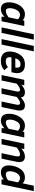

<svg xmlns="http://www.w3.org/2000/svg" viewBox="1753 -2520 782 4328"><g transform="rotate(90 2144.0 -356.0)"><path d="M32.2 -168Q32.2 -206.5 39.8 -248Q47.4 -289.6 62.5 -329.3Q77.6 -369.1 100.1 -405Q122.6 -440.9 152.3 -468Q182.1 -495.1 219 -511Q255.9 -526.9 299.8 -526.9Q345.2 -526.9 379.2 -513.2Q413.1 -499.5 436 -474.1L443.8 -512.2H565.9L459 0H356L358.9 -63Q333.5 -41.5 311.8 -26.6Q290 -11.7 270 -2.4Q250 6.8 230 11Q210 15.1 188 15.1Q151.4 15.1 122.6 4.9Q93.8 -5.4 73.7 -27.6Q53.7 -49.8 43 -84.5Q32.2 -119.1 32.2 -168ZM414.1 -370.1Q406.2 -378.9 395.5 -387.2Q384.8 -395.5 372.1 -401.9Q359.4 -408.2 345.2 -412.1Q331.1 -416 315.9 -416Q290 -416 268.8 -405.3Q247.6 -394.5 230.7 -376.2Q213.9 -357.9 201.4 -334.2Q189 -310.5 180.7 -285.2Q172.4 -259.8 168.2 -233.9Q164.1 -208 164.1 -186Q164.1 -139.2 179.7 -117.7Q195.3 -96.2 229 -96.2Q248 -96.2 267.3 -102.1Q286.6 -107.9 304.9 -116.9Q323.2 -126 339.8 -137.2Q356.4 -148.4 370.1 -159.2Z M598.1 0 752 -727.1H875L721.2 0Z M861.3 0 1015.1 -727.1H1138.2L984.4 0Z M1273.4 -223.1Q1271 -211.9 1270.3 -200.9Q1269.5 -189.9 1269.5 -181.2Q1269.5 -135.7 1292.5 -115.5Q1315.4 -95.2 1359.4 -95.2Q1403.8 -95.2 1434.6 -107.9Q1465.3 -120.6 1491.2 -144L1561.5 -64Q1542.5 -45.4 1522.2 -30.8Q1502 -16.1 1476.8 -5.9Q1451.7 4.4 1420.4 9.8Q1389.2 15.1 1348.6 15.1Q1292 15.1 1252.4 0Q1212.9 -15.1 1188 -41.5Q1163.1 -67.9 1151.9 -103.5Q1140.6 -139.2 1140.6 -180.2Q1140.6 -245.1 1160.2 -307.6Q1179.7 -370.1 1219.2 -425.8Q1235.4 -448.2 1256.6 -466.8Q1277.8 -485.4 1304.4 -498.8Q1331.1 -512.2 1362.8 -519.5Q1394.5 -526.9 1431.6 -526.9Q1482.9 -526.9 1520 -515.1Q1557.1 -503.4 1581.3 -480.7Q1605.5 -458 1616.9 -424.8Q1628.4 -391.6 1628.4 -349.1Q1628.4 -338.4 1626.5 -321Q1624.5 -303.7 1621.6 -288.1L1608.4 -223.1ZM1501.5 -310.1Q1503.9 -322.3 1505.1 -332.3Q1506.3 -342.3 1506.3 -352.1Q1506.3 -389.6 1488.5 -408.2Q1470.7 -426.8 1426.3 -426.8Q1392.6 -426.8 1369.4 -415Q1346.2 -403.3 1329.6 -381.8Q1318.4 -367.7 1308.8 -348.6Q1299.3 -329.6 1293.5 -310.1Z M2268.1 0 2332 -301.8Q2337.4 -326.7 2339.8 -344.5Q2342.3 -362.3 2342.3 -375Q2342.3 -397 2331.1 -406.5Q2319.8 -416 2300.3 -416Q2286.1 -416 2269.5 -410.2Q2252.9 -404.3 2235.4 -394.3Q2217.8 -384.3 2200 -370.6Q2182.1 -356.9 2165 -341.8L2093.3 0H1969.2L2033.2 -301.8Q2038.6 -326.7 2041 -344Q2043.5 -361.3 2043.5 -368.2Q2043.5 -379.4 2042 -388.2Q2040.5 -397 2036.1 -403.3Q2031.7 -409.7 2023.4 -412.8Q2015.1 -416 2001.5 -416Q1985.8 -416 1968.5 -409.4Q1951.2 -402.8 1933.1 -392.3Q1915 -381.8 1897.9 -368.7Q1880.9 -355.5 1866.2 -341.8L1794.4 0H1671.4L1779.3 -512.2H1902.3L1888.2 -445.8Q1930.7 -484.4 1972.9 -505.6Q2015.1 -526.9 2057.1 -526.9Q2111.8 -526.9 2141.8 -504.4Q2171.9 -481.9 2174.3 -435.1Q2200.7 -457 2224.1 -474.1Q2247.6 -491.2 2269 -502.9Q2290.5 -514.6 2310.8 -520.8Q2331.1 -526.9 2351.1 -526.9Q2386.2 -526.9 2409.4 -518.3Q2432.6 -509.8 2446.5 -494.4Q2460.4 -479 2466.3 -458Q2472.2 -437 2472.2 -412.1Q2472.2 -394 2470 -373.8Q2467.8 -353.5 2462.4 -331.1L2392.1 0Z M2544.4 -168Q2544.4 -206.5 2552 -248Q2559.6 -289.6 2574.7 -329.3Q2589.8 -369.1 2612.3 -405Q2634.8 -440.9 2664.6 -468Q2694.3 -495.1 2731.2 -511Q2768.1 -526.9 2812 -526.9Q2857.4 -526.9 2891.4 -513.2Q2925.3 -499.5 2948.2 -474.1L2956.1 -512.2H3078.1L2971.2 0H2868.2L2871.1 -63Q2845.7 -41.5 2824 -26.6Q2802.2 -11.7 2782.2 -2.4Q2762.2 6.8 2742.2 11Q2722.2 15.1 2700.2 15.1Q2663.6 15.1 2634.8 4.9Q2606 -5.4 2585.9 -27.6Q2565.9 -49.8 2555.2 -84.5Q2544.4 -119.1 2544.4 -168ZM2926.3 -370.1Q2918.5 -378.9 2907.7 -387.2Q2897 -395.5 2884.3 -401.9Q2871.6 -408.2 2857.4 -412.1Q2843.3 -416 2828.1 -416Q2802.2 -416 2781 -405.3Q2759.8 -394.5 2742.9 -376.2Q2726.1 -357.9 2713.6 -334.2Q2701.2 -310.5 2692.9 -285.2Q2684.6 -259.8 2680.4 -233.9Q2676.3 -208 2676.3 -186Q2676.3 -139.2 2691.9 -117.7Q2707.5 -96.2 2741.2 -96.2Q2760.3 -96.2 2779.5 -102.1Q2798.8 -107.9 2817.1 -116.9Q2835.4 -126 2852.1 -137.2Q2868.7 -148.4 2882.3 -159.2Z M3433.1 0 3493.2 -282.2Q3498.5 -308.6 3502 -329.8Q3505.4 -351.1 3505.4 -372.1Q3505.4 -395.5 3493.9 -405.8Q3482.4 -416 3461.4 -416Q3442.4 -416 3422.1 -409.7Q3401.9 -403.3 3381.8 -393.1Q3361.8 -382.8 3342.5 -369.4Q3323.2 -356 3305.2 -341.8L3233.4 0H3110.4L3218.3 -512.2H3341.3L3327.1 -445.8Q3346.2 -462.4 3367.2 -477.3Q3388.2 -492.2 3410.9 -503.2Q3433.6 -514.2 3457.8 -520.5Q3481.9 -526.9 3507.3 -526.9Q3543 -526.9 3567.1 -516.8Q3591.3 -506.8 3606 -490Q3620.6 -473.1 3627 -450.9Q3633.3 -428.7 3633.3 -404.8Q3633.3 -382.3 3630.4 -359.9Q3627.4 -337.4 3624 -323.2L3556.2 0Z M3708.5 -168Q3708.5 -203.6 3714.6 -239.7Q3720.7 -275.9 3732.2 -310.3Q3743.7 -344.7 3760.3 -376.7Q3776.9 -408.7 3797.4 -436Q3831.1 -480.5 3877.2 -503.7Q3923.3 -526.9 3982.4 -526.9Q4022.9 -526.9 4056.2 -513.2Q4089.4 -499.5 4112.3 -474.1L4166.5 -727.1H4288.1L4135.3 0H4022.5L4032.2 -49.8Q3992.7 -19.5 3951.7 -2.2Q3910.6 15.1 3871.1 15.1Q3832 15.1 3801.8 4.9Q3771.5 -5.4 3750.7 -27.6Q3730 -49.8 3719.2 -84.5Q3708.5 -119.1 3708.5 -168ZM3894 -360.8Q3882.8 -345.2 3873 -325Q3863.3 -304.7 3856 -281.7Q3848.6 -258.8 3844.5 -234.1Q3840.3 -209.5 3840.3 -186Q3840.3 -139.6 3857.2 -117.9Q3874 -96.2 3915 -96.2Q3930.2 -96.2 3947.3 -100.1Q3964.4 -104 3981.2 -110.6Q3998 -117.2 4013.9 -126.5Q4029.8 -135.7 4043.5 -146L4090.3 -370.1Q4082.5 -378.9 4071.8 -387.2Q4061 -395.5 4048.3 -401.9Q4035.6 -408.2 4021.5 -412.1Q4007.3 -416 3992.2 -416Q3968.3 -416 3942.1 -403.6Q3916 -391.1 3894 -360.8Z"/></g></svg>

Font: Clear Sans
Style: Bold Italic
Weight: 700
Italic angle: -12°
Foundry: Intel Corporation
Version: Version 1.00